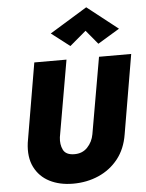

<svg xmlns="http://www.w3.org/2000/svg" viewBox="-65 -1050 861 1135"><g transform="rotate(-5 365.5 -482.0)"><path d="M474 -860 377 -778 268 -862 490 -998 672 -855 543 -777ZM156 -700H347L268 -246Q263 -204 278.5 -172Q294 -140 343 -139Q392 -138 422.5 -170Q453 -202 461 -247L540 -700H731L651 -230Q637 -144 590.5 -85.5Q544 -27 474.5 3.5Q405 34 323 34Q243 34 183.5 3.5Q124 -27 94.5 -86Q65 -145 76 -230Z"/></g></svg>

Font: Jost* Heavy
Style: Italic
Weight: 800
Italic angle: -10°
Version: Version 3.7